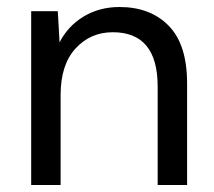

<svg xmlns="http://www.w3.org/2000/svg" viewBox="-20 -528 612 548"><path d="M69 0V-496H145L150 -407Q174 -454 219 -481Q264 -508 321 -508Q409 -508 461.5 -454.5Q514 -401 514 -290V0H430V-281Q430 -436 302 -436Q238 -436 195.5 -389.5Q153 -343 153 -257V0Z"/></svg>

Font: DeepMind Sans
Style: Regular
Weight: 400
Designer: Jonny Pinhorn / Modifications: Colophon Foundry
Foundry: Colophon Foundry
Version: Version 1.002; ttfautohint (v1.8.2)